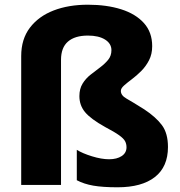

<svg xmlns="http://www.w3.org/2000/svg" viewBox="-20 -785 765 815"><path d="M626 -589Q626 -555 612.5 -529Q599 -503 579.5 -483.5Q560 -464 540 -449Q520 -434 506.5 -422Q493 -410 493 -399Q493 -380 517 -366.5Q541 -353 592 -321Q642 -288 667.5 -253.5Q693 -219 693 -161Q693 -77 637.5 -33.5Q582 10 479 10Q416 10 376 3Q336 -4 306 -20V-149Q330 -134 370.5 -121.5Q411 -109 443 -109Q476 -109 496.5 -122.5Q517 -136 517 -160Q517 -174 511 -185.5Q505 -197 485.5 -211Q466 -225 426 -246Q365 -280 341 -309Q317 -338 317 -377Q317 -408 330.5 -430Q344 -452 364.5 -468Q385 -484 405 -499Q425 -514 439 -531Q453 -548 453 -572Q453 -600 426 -617Q399 -634 353 -634Q298 -634 268.5 -608.5Q239 -583 239 -531V0H70V-547Q70 -619 107 -667.5Q144 -716 207.5 -740.5Q271 -765 353 -765Q433 -765 494.5 -745.5Q556 -726 591 -687Q626 -648 626 -589Z"/></svg>

Font: Noto Sans Canadian Aboriginal ExtraBold
Style: Regular
Weight: 800
Designer: Monotype Design Team, Typotheque's Kevin King
Foundry: Monotype Imaging Inc.
Version: Version 2.004; ttfautohint (v1.8.4.7-5d5b)